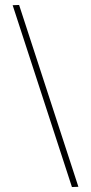

<svg xmlns="http://www.w3.org/2000/svg" viewBox="-20 -743 367 774"><path d="M57 -723 31 -722 270 11 296 10Z"/></svg>

Font: Sprat Extended Light
Style: Regular
Weight: 300
Width: 9
Designer: Ethan Nakache
Foundry: Collletttivo
Version: Version 2.000;Glyphs 3.2 (3217)